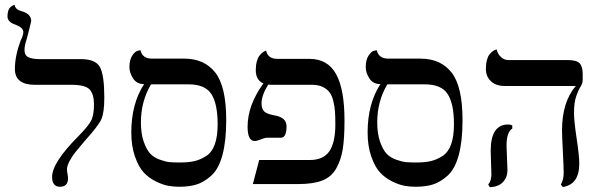

<svg xmlns="http://www.w3.org/2000/svg" viewBox="-20 -766 2486 799"><path d="M82 -558.1Q82 -535.2 98.6 -527.6Q115.2 -520 147 -520H316.9Q378.9 -520 396.5 -485.6Q414.1 -451.2 414.1 -360.8Q414.1 -296.9 401.6 -269.5Q389.2 -242.2 335 -182.1Q306.2 -147.9 294.7 -134Q283.2 -120.1 271 -98.6Q258.8 -77.1 258.8 -61Q258.8 -53.2 261 -41.5Q263.2 -29.8 263.2 -24.9Q263.2 11.2 230 11.2Q196.8 11.2 196.8 -29.8Q196.8 -89.8 308.1 -201.2Q347.2 -241.2 359.1 -263.7Q371.1 -286.1 371.1 -332Q371.1 -374 353 -393.6Q335 -413.1 277.8 -413.1H125Q42 -413.1 42 -479Q42 -533.2 65.9 -597.2Q77.1 -619.1 77.1 -632.8Q77.1 -650.9 44.9 -663.1Q10.7 -674.3 11.2 -698.2Q11.2 -711.4 14.2 -720.7Q17.1 -730 21.5 -734.4Q25.9 -738.8 30.5 -741.5Q35.2 -744.1 38.1 -745.1L41 -746.1Q43 -726.1 70.8 -719.2Q109.9 -708 109.9 -678.2Q109.9 -676.3 101.3 -642.6Q92.8 -608.9 90.8 -602.1Q82 -577.1 82 -558.1Z M764.6 -415H608.4Q566.4 -344.2 566.4 -256.8Q566.4 -210 577.9 -177Q589.4 -144 604.5 -127.4Q619.6 -110.8 644.5 -101.8Q669.4 -92.8 686 -91.3Q702.6 -89.8 728.5 -89.8Q764.6 -89.8 789.1 -95.5Q813.5 -101.1 837.6 -116.5Q861.8 -131.8 873.8 -165Q885.7 -198.2 885.7 -249Q885.7 -334 859.6 -374.5Q833.5 -415 764.6 -415ZM725.6 11.2Q702.6 11.2 679.7 7.1Q656.7 2.9 627.7 -11.5Q598.6 -25.9 577.6 -48.8Q556.6 -71.8 541.5 -115Q526.4 -158.2 526.4 -214.8Q526.4 -334 579.6 -416Q548.8 -416 533.7 -439.9Q518.6 -463.9 518.6 -485.8Q518.6 -516.6 530 -534.2Q541.5 -551.8 553.2 -554.7L564.5 -557.1Q572.3 -522 612.8 -522H746.6Q830.6 -522 876 -463.9Q921.4 -405.8 921.4 -266.1Q921.4 -178.2 905.5 -120.1Q889.6 -62 859.1 -34.9Q828.6 -7.8 798.1 1.7Q767.6 11.2 725.6 11.2Z M1375.5 -248Q1375.5 -280.3 1374 -301.8Q1372.6 -323.2 1366.9 -346.2Q1361.3 -369.1 1350.8 -382.6Q1340.3 -396 1322.3 -404.5Q1304.2 -413.1 1279.3 -413.1H1113.3Q1108.9 -413.1 1104.5 -413.3Q1100.1 -413.6 1096.2 -414.1Q1068.4 -369.1 1068.4 -335.9Q1068.4 -313 1079.8 -302Q1091.3 -291 1125.5 -285.2Q1172.4 -276.4 1172.4 -240.2Q1172.4 -193.4 1149.4 -192.9H1093.3Q1082 -192.9 1065.7 -186Q1049.3 -179.2 1039.6 -179.2Q1010.7 -179.2 1010.3 -237.8Q1010.3 -328.6 1076.2 -418.9Q1043.9 -432.6 1044.4 -475.1Q1044.4 -495.1 1048.8 -510.5Q1053.2 -525.9 1059.3 -533.9Q1065.4 -542 1071.8 -546.9Q1078.1 -551.8 1083 -553.7L1087.4 -555.2Q1094.2 -521 1135.3 -521H1267.6Q1343.8 -521 1378.7 -457.5Q1413.6 -394 1413.6 -265.1Q1413.6 -190.9 1406.5 -146Q1399.4 -101.1 1379.4 -65.4Q1359.4 -29.8 1321.3 -14.9Q1283.2 0 1221.2 0H1032.2L1058.6 -100.1H1268.6Q1325.7 -100.1 1350.6 -136.5Q1375.5 -172.9 1375.5 -248Z M1748 -415H1591.8Q1549.8 -344.2 1549.8 -256.8Q1549.8 -210 1561.3 -177Q1572.8 -144 1587.9 -127.4Q1603 -110.8 1627.9 -101.8Q1652.8 -92.8 1669.4 -91.3Q1686 -89.8 1711.9 -89.8Q1748 -89.8 1772.5 -95.5Q1796.9 -101.1 1821 -116.5Q1845.2 -131.8 1857.2 -165Q1869.1 -198.2 1869.1 -249Q1869.1 -334 1843 -374.5Q1816.9 -415 1748 -415ZM1709 11.2Q1686 11.2 1663.1 7.1Q1640.1 2.9 1611.1 -11.5Q1582 -25.9 1561 -48.8Q1540 -71.8 1524.9 -115Q1509.8 -158.2 1509.8 -214.8Q1509.8 -334 1563 -416Q1532.2 -416 1517.1 -439.9Q1502 -463.9 1502 -485.8Q1502 -516.6 1513.4 -534.2Q1524.9 -551.8 1536.6 -554.7L1547.9 -557.1Q1555.7 -522 1596.2 -522H1730Q1814 -522 1859.4 -463.9Q1904.8 -405.8 1904.8 -266.1Q1904.8 -178.2 1888.9 -120.1Q1873 -62 1842.5 -34.9Q1812 -7.8 1781.5 1.7Q1751 11.2 1709 11.2Z M2087.9 -159.2Q2087.9 -150.4 2089.8 -109.1Q2091.8 -67.9 2091.8 -58.1Q2091.8 -28.3 2073.2 -8.5Q2054.7 11.2 2018.6 13.2L2011.7 2Q2024.9 -13.2 2024.9 -41Q2024.9 -49.8 2023.4 -88.9Q2022 -127.9 2022 -138.2Q2022 -248 2094.7 -248Q2104.5 -248 2111.8 -244.1V-231Q2087.9 -216.3 2087.9 -159.2ZM2368.7 -295.9Q2368.7 -262.7 2379.6 -190.4Q2390.6 -118.2 2390.6 -85Q2390.6 2 2321.8 12.2L2314 2Q2326.2 -19 2325.7 -48.8Q2325.7 -69.8 2322.3 -136Q2318.8 -202.1 2318.8 -223.1Q2318.8 -341.3 2376 -408.2H2080.6Q2043.5 -408.2 2022.7 -428.2Q2002 -448.2 2002 -479Q2002 -500 2006.3 -516.1Q2010.7 -532.2 2017.3 -540Q2023.9 -547.9 2030.8 -553Q2037.6 -558.1 2042.5 -559.1L2046.9 -560.1Q2050.8 -542 2064.2 -529.1Q2077.6 -516.1 2095.7 -516.1H2341.8Q2379.9 -516.1 2392.3 -502.4Q2404.8 -488.8 2404.8 -458V-434.1Q2404.8 -418.9 2395.8 -405Q2386.7 -391.1 2377.7 -365Q2368.7 -338.9 2368.7 -295.9Z"/></svg>

Font: Biolilbert
Style: Regular
Weight: 400
Designer: Philipp H. Poll
Foundry: Philipp H. Poll
Version: Version 1.1.0